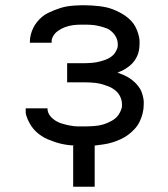

<svg xmlns="http://www.w3.org/2000/svg" viewBox="-20 -548 640 732"><path d="M259 164V7Q269 7 279 7.5Q289 8 299 8H301Q287 8 273 7.5Q259 7 245 5.5Q231 4 217 1Q203 -2 189.5 -6.5Q176 -11 163 -16.5Q150 -22 138.5 -29.5Q127 -37 117 -46.5Q107 -56 99 -68Q91 -80 84.5 -95.5Q78 -111 78 -120V-135H161Q161 -126 164 -118.5Q167 -111 172.5 -104.5Q178 -98 184.5 -93Q191 -88 198.5 -84Q206 -80 214 -77.5Q222 -75 230 -73Q238 -71 246 -69.5Q254 -68 262 -67Q270 -66 280 -66Q290 -66 296 -66H303Q312 -66 321 -66.5Q330 -67 338.5 -67.5Q347 -68 356 -69.5Q365 -71 373.5 -73.5Q382 -76 390 -79.5Q398 -83 406 -87.5Q414 -92 420.5 -97.5Q427 -103 432 -110.5Q437 -118 441 -127.5Q445 -137 445 -143V-151Q445 -160 442.5 -168.5Q440 -177 435.5 -185Q431 -193 424.5 -199Q418 -205 410.5 -210Q403 -215 395 -218Q387 -221 378.5 -224Q370 -227 361 -229Q352 -231 343.5 -232Q335 -233 324.5 -233.5Q314 -234 308 -234H236V-307H300Q308 -307 316 -307.5Q324 -308 331.5 -308.5Q339 -309 347 -310.5Q355 -312 362.5 -314Q370 -316 377.5 -318.5Q385 -321 392 -324.5Q399 -328 405.5 -333Q412 -338 416.5 -344Q421 -350 425 -358.5Q429 -367 429 -373V-379Q429 -387 427 -394.5Q425 -402 421 -409Q417 -416 412 -421.5Q407 -427 400.5 -432Q394 -437 386.5 -440Q379 -443 371.5 -445Q364 -447 356.5 -449Q349 -451 341 -452Q333 -453 324 -453.5Q315 -454 310 -454H303Q296 -454 288 -454Q280 -454 272.5 -453.5Q265 -453 257.5 -452Q250 -451 242.5 -449Q235 -447 228 -444.5Q221 -442 214.5 -438.5Q208 -435 201.5 -430.5Q195 -426 190 -420.5Q185 -415 181 -407Q177 -399 177 -394V-385H94V-390Q94 -403 97.5 -416.5Q101 -430 107 -442Q113 -454 121.5 -464.5Q130 -475 140 -483.5Q150 -492 162 -498Q174 -504 186.5 -509Q199 -514 212 -518Q225 -522 238 -524Q251 -526 267 -527Q283 -528 292 -528H303Q317 -528 330.5 -527Q344 -526 358 -524.5Q372 -523 385.5 -520Q399 -517 411.5 -512Q424 -507 436.5 -500.5Q449 -494 460 -486Q471 -478 480.5 -468Q490 -458 496.5 -445.5Q503 -433 507.5 -417.5Q512 -402 512 -393V-381Q512 -369 510 -357.5Q508 -346 503.5 -335.5Q499 -325 492 -315.5Q485 -306 476 -298.5Q467 -291 455.5 -284Q444 -277 437 -275L428 -271Q440 -267 452.5 -261.5Q465 -256 476 -248.5Q487 -241 496.5 -231.5Q506 -222 513 -211Q520 -200 524 -184.5Q528 -169 528 -161V-150Q528 -133 524 -116.5Q520 -100 512.5 -84.5Q505 -69 493.5 -56.5Q482 -44 468.5 -34Q455 -24 439.5 -17Q424 -10 408 -5Q392 0 374.5 2.5Q357 5 341 7V164Z"/></svg>

Font: R Plex Mono
Style: Regular
Weight: 400
Monospace: yes
Designer: Belleve Invis
Foundry: Belleve Invis
Version: Version 31.8.0